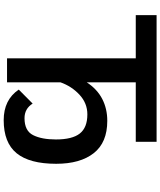

<svg xmlns="http://www.w3.org/2000/svg" viewBox="66 -891 868 1040"><g transform="rotate(90 500.0 -371.0)"><path d="M630.9 43Q520.5 43 465.3 -38.6L541 -113.8Q568.8 -69.8 620.1 -69.8Q688.5 -69.8 711.9 -116.2Q735.4 -162.6 735.4 -239.7Q735.4 -328.6 703.1 -369.4Q670.9 -410.2 599.6 -410.2Q539.1 -410.2 493.2 -367.7Q447.3 -325.2 425.8 -264.2V24.9H295.9V-672.4H62V-785.2H748V-672.4H425.8V-406.7Q462.9 -463.4 515.9 -490.7Q568.8 -518.1 634.8 -518.1Q752 -518.1 809.6 -444.8Q867.2 -371.6 867.2 -241.2Q867.2 -97.2 810.1 -27.1Q752.9 43 630.9 43Z"/></g></svg>

Font: BIZ UDPGothic
Style: Bold
Weight: 700
Designer: TypeBank Co., Ltd.
Foundry: Morisawa Inc.
Version: Version 1.051